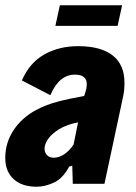

<svg xmlns="http://www.w3.org/2000/svg" viewBox="-26 -697 514 728"><path d="M446 -383Q446 -355 441 -332L370 0H250L248 -69L236 -65Q213 -21 179 -5Q145 11 113 11Q57 11 25.5 -18Q-6 -47 -6 -98Q-6 -156 25.5 -203.5Q57 -251 111 -280Q149 -300 192.5 -311.5Q236 -323 293 -333L296 -342Q303 -362 303 -378Q303 -414 258 -414Q198 -414 165 -336L57 -392Q86 -459 142 -490.5Q198 -522 270 -522Q356 -522 401 -487Q446 -452 446 -383ZM253 -149 270 -233Q227 -225 198 -207Q148 -176 143 -137Q142 -120 151.5 -109.5Q161 -99 178 -99Q198 -99 218 -112.5Q238 -126 253 -149ZM201 -677H437L420 -599H184Z"/></svg>

Font: Decalotype ExtraBold Italic
Style: Regular
Weight: 800
Italic angle: -12°
Designer: Alfredo Marco Pradil
Foundry: Alfredo Marco Pradil
Version: Version 1.0